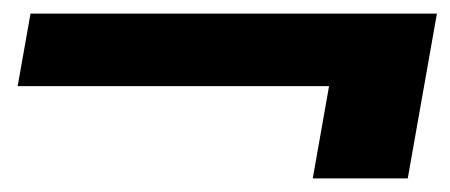

<svg xmlns="http://www.w3.org/2000/svg" viewBox="-20 -458 664 283"><path d="M441 -195 465 -331H6L25 -438H624L581 -195Z"/></svg>

Font: DM Sans 16pt ExtraBold
Style: Italic
Weight: 800
Italic angle: -10°
Version: Version 4.004;gftools[0.9.30]